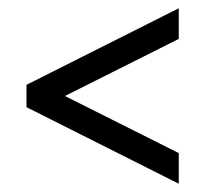

<svg xmlns="http://www.w3.org/2000/svg" viewBox="-20 -438 496 464"><path d="M412 6V-68L137 -206L412 -344V-418L44 -233V-179Z"/></svg>

Font: Junicode Two Beta SemiCondensed Medium
Style: Italic
Weight: 500
Width: 4
Italic angle: -10°
Version: Version 1.063